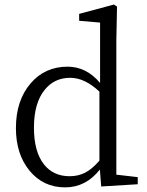

<svg xmlns="http://www.w3.org/2000/svg" viewBox="-20 -808 643 842"><path d="M265.6 13.7Q169.9 13.7 109.9 -59.1Q49.8 -131.8 49.8 -246.1Q49.8 -367.2 114.3 -442.4Q176.8 -515.6 276.4 -515.6Q358.4 -515.6 418.9 -444.3V-709L327.1 -716.8V-747.1L479.5 -788.1L493.2 -779.3L490.2 -629.9V-42L584 -31.2V0L423.8 9.8L418 -64.5Q356.4 13.7 265.6 13.7ZM285.2 -35.2Q323.2 -35.2 353.5 -50.8Q383.8 -66.4 416 -103.5V-406.2Q351.6 -466.8 288.1 -466.8Q218.8 -466.8 176.8 -415Q128.9 -357.4 128.9 -248Q128.9 -141.6 173.8 -85.9Q214.8 -35.2 285.2 -35.2Z"/></svg>

Font: Bpmf Zihi Box R
Style: R
Weight: 400
Foundry: But Ko
Version: Version 1.320